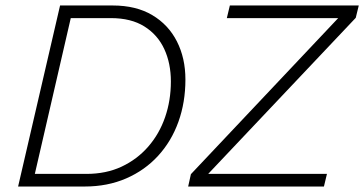

<svg xmlns="http://www.w3.org/2000/svg" viewBox="-20 -680 1328 700"><path d="M46 0 199 -660H391Q476 -660 535 -625Q594 -590 625 -529Q656 -468 656 -390Q656 -307 630.5 -236Q605 -165 556.5 -112Q508 -59 440 -29.5Q372 0 289 0ZM107 -46H295Q367 -46 423.5 -72.5Q480 -99 520.5 -145.5Q561 -192 582 -253Q603 -314 603 -383Q603 -449 579 -501Q555 -553 506.5 -583.5Q458 -614 384 -614H238ZM666 0 676 -45 1213 -614H807L818 -660H1288L1277 -615L739 -46H1172L1161 0Z"/></svg>

Font: Work Sans Light
Style: Italic
Weight: 300
Italic angle: -13°
Designer: Wei Huang
Foundry: Wei Huang
Version: Version 2.010; ttfautohint (v1.8.3)